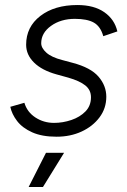

<svg xmlns="http://www.w3.org/2000/svg" viewBox="-20 -532 506 764"><path d="M205 12Q147 12 108 -5.5Q69 -23 48 -50.5Q27 -78 21 -107L77 -123Q88 -86 121 -64.5Q154 -43 195 -43Q230 -43 264 -54.5Q298 -66 320 -88.5Q342 -111 342 -145Q342 -174 319.5 -192Q297 -210 252 -223L205 -236Q147 -252 115.5 -283Q84 -314 84 -354Q84 -425 140.5 -468.5Q197 -512 288 -512Q354 -512 395 -483.5Q436 -455 447 -407L391 -388Q380 -427 353.5 -442Q327 -457 278 -457Q222 -457 183 -429Q144 -401 144 -360Q144 -341 164.5 -322.5Q185 -304 228 -293L269 -282Q341 -263 372 -227Q403 -191 403 -147Q403 -101 376 -65Q349 -29 304.5 -8.5Q260 12 205 12ZM94 212 163 76H235L151 212Z"/></svg>

Font: Figtree Light
Style: Italic
Weight: 300
Italic angle: -9.5°
Foundry: Erik Kennedy
Version: Version 2.001; ttfautohint (v1.8.4.7-5d5b);gftools[0.9.27]